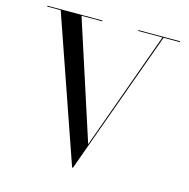

<svg xmlns="http://www.w3.org/2000/svg" viewBox="-111 -857 964 980"><g transform="rotate(15 371.0 -367.5)"><path d="M404 -121 201.5 -745.5H310.5V-750H20.5V-745.5H91.5L355.5 15H360L635 -745.5H721.5V-750H500.5V-745.5H629Z"/></g></svg>

Font: Bodoni* 36pt
Style: Regular
Weight: 400
Version: Version 2.3